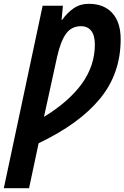

<svg xmlns="http://www.w3.org/2000/svg" viewBox="-66 -744 651 1004"><path d="M-46 240 157 -714H263L256 -640H259Q285 -677 319 -700.5Q353 -724 399 -724Q477 -724 521 -676Q565 -628 565 -539Q565 -359 456.5 -227.5Q348 -96 136 5L86 240ZM164 -133Q295 -213 362.5 -307Q430 -401 430 -511Q430 -559 411 -583Q392 -607 358 -607Q307 -607 278.5 -566.5Q250 -526 232 -444Z"/></svg>

Font: Noto Sans Condensed
Style: Bold Italic
Weight: 700
Width: 3
Italic angle: -12°
Designer: Monotype Design Team
Foundry: Monotype Imaging Inc.
Version: Version 2.013; ttfautohint (v1.8.4.7-5d5b)